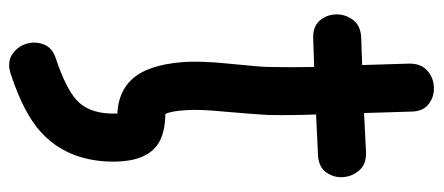

<svg xmlns="http://www.w3.org/2000/svg" viewBox="-282 -440 925 400"><g transform="rotate(90 180.0 -240.5)"><path d="M135 199Q217 172 256 136Q313 84 317 -3Q320 -72 289 -101Q268 -121 223 -123H218Q212 -134 210 -166Q208 -195 213 -245Q219 -316 220 -336Q221 -384 219 -437L303 -441Q328 -442 339.5 -458Q351 -474 349.5 -493.5Q348 -513 335 -527.5Q322 -542 297 -541L216 -537Q214 -597 213 -634Q213 -659 198 -671Q183 -683 163 -682.5Q143 -682 128 -669Q113 -656 113 -632Q114 -595 116 -533L59 -531Q34 -530 22 -514Q10 -498 10.5 -478.5Q11 -459 23.5 -444.5Q36 -430 61 -431L120 -433Q121 -384 120 -338Q120 -323 113 -254Q107 -195 110 -158Q116 -84 147 -52Q173 -25 217 -23V-7Q215 38 189 62Q165 84 103 105Q80 112 73 130.5Q66 149 72 167.5Q78 186 94.5 196.5Q111 207 135 199Z"/></g></svg>

Font: Balsamiq Sans
Style: Regular
Weight: 400
Designer: Michael Angeles
Foundry: Balsamiq SRL
Version: Version 1.020; ttfautohint (v1.8.4.7-5d5b);gftools[0.9.26]